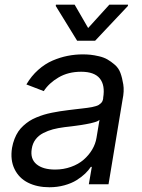

<svg xmlns="http://www.w3.org/2000/svg" viewBox="-20 -784 604 817"><path d="M190.3 12.8Q138.1 12.8 99.4 -6.6Q60.7 -25.9 41.9 -64.5Q23.1 -103 31.2 -154.8Q34.8 -175.1 41.7 -192.8Q48.7 -210.6 57.7 -224.1Q66.8 -237.6 79.5 -249.1Q92.3 -260.7 105.1 -269Q117.9 -277.3 134.8 -284.3Q151.6 -291.2 166.5 -295.8Q181.5 -300.4 200.6 -304.3Q219.8 -308.2 235.1 -310.5Q250.4 -312.9 269.9 -315.3Q283.7 -317.1 301.1 -319.1Q318.5 -321 328.7 -322.3Q338.8 -323.5 351.6 -325.1Q364.3 -326.7 371.4 -328.3Q378.6 -329.9 386.9 -332.2Q395.2 -334.5 399.9 -337.4Q404.5 -340.2 408.9 -344.3Q413.4 -348.4 415.7 -353.3Q418 -358.3 419 -365.1V-367.9Q427.9 -421.2 404.8 -449.9Q381.7 -478.7 325.3 -478.7Q270.2 -478.7 229.2 -454.5Q188.2 -430.4 166.2 -396.3L92.3 -424.7Q113.3 -460.6 142.4 -486.5Q171.5 -512.4 203.8 -526.3Q236.2 -540.1 267.8 -546.3Q299.4 -552.6 332.4 -552.6Q349.4 -552.6 365.1 -551Q380.7 -549.4 401.3 -544.6Q421.9 -539.8 437.1 -531.1Q452.4 -522.4 468.8 -508.2Q485.1 -494 492.5 -473.5Q500 -453.1 504.6 -424.7Q509.2 -396.3 501.4 -359.4L441.8 0H358L370.7 -73.9H366.5Q356.9 -59.3 342.2 -45.1Q327.4 -30.9 305.9 -17.4Q284.4 -3.9 254.3 4.4Q224.1 12.8 190.3 12.8ZM214.5 -62.5Q250.4 -62.5 282.1 -73.9Q313.9 -85.2 335.9 -104.4Q358 -123.6 372.2 -147.5Q386.4 -171.5 390.6 -197.4L403.4 -274.1Q400.6 -271.3 395.2 -268.6Q389.9 -266 381.6 -263.7Q373.2 -261.4 365.2 -259.4Q357.2 -257.5 345.5 -255.5Q333.8 -253.6 325.6 -252.1Q317.5 -250.7 304.5 -249.1Q291.5 -247.5 285.7 -246.6Q279.8 -245.7 267.9 -244.5Q256 -243.3 254.3 -242.9Q226.6 -239.3 205.3 -233.7Q183.9 -228 163.9 -217.7Q143.8 -207.4 131.2 -190.5Q118.6 -173.7 115.1 -150.6Q108 -108 135.3 -85.2Q162.6 -62.5 214.5 -62.5ZM297.6 -764.2 355.1 -664.8 445.3 -764.2H524.9L524.1 -758.5L384.9 -610.8H308.2L217.3 -758.5L218 -764.2Z"/></svg>

Font: Karasuma Gothic
Style: Italic
Weight: 400
Italic angle: -9.39999°
Designer: Rasmus Andersson / Ryoko Nishizuka
Foundry: Genbu
Version: Version 1.00